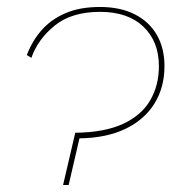

<svg xmlns="http://www.w3.org/2000/svg" viewBox="-20 -531 513 551"><path d="M161 0 196 -150Q280 -151 333 -175.5Q386 -200 411 -243Q436 -286 436 -341Q436 -412 391.5 -454.5Q347 -497 267 -497Q186 -497 137.5 -458Q89 -419 70 -365L57 -373Q72 -413 99 -444Q126 -475 167.5 -493Q209 -511 267 -511Q325 -511 366.5 -490Q408 -469 430 -431Q452 -393 452 -341Q452 -280 423 -233.5Q394 -187 339.5 -161Q285 -135 208 -134L177 0Z"/></svg>

Font: Work Sans Thin
Style: Italic
Weight: 250
Italic angle: -13°
Designer: Wei Huang
Foundry: Wei Huang
Version: Version 2.012